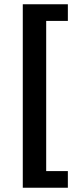

<svg xmlns="http://www.w3.org/2000/svg" viewBox="-20 -728 384 900"><path d="M86.8 152V-708H298.1V-630H196.5V74H298.1V152Z"/></svg>

Font: Source Sans 3 VF
Style: Regular
Weight: 200
Designer: Paul D. Hunt
Foundry: Adobe
Version: Version 3.046;hotconv 1.0.118;makeotfexe 2.5.65603